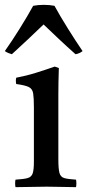

<svg xmlns="http://www.w3.org/2000/svg" viewBox="-37 -772 361 793"><path d="M277 1Q249 1 220 0Q191 -1 156 -1Q124 -1 90.5 0Q57 1 27 1Q24 -15 27 -30Q61 -32 77 -36.5Q93 -41 98 -56Q103 -71 103 -104V-328Q103 -367 100 -386Q97 -405 82 -412.5Q67 -420 30 -425Q27 -439 30 -451Q72 -459 112 -471.5Q152 -484 189 -497L206 -491Q205 -460 204.5 -433Q204 -406 204 -382V-114Q204 -75 208.5 -58Q213 -41 228.5 -36.5Q244 -32 277 -30Q280 -15 277 1ZM143 -671Q113 -642 80 -611Q47 -580 12 -548Q5 -550 -2.5 -553Q-10 -556 -17 -561Q12 -602 44.5 -654Q77 -706 100 -748Q110 -750 121 -751Q132 -752 144 -752Q156 -752 167 -751Q178 -750 188 -748Q211 -706 243.5 -654Q276 -602 304 -561Q292 -551 275 -548Q239 -580 206 -611Q173 -642 143 -671Z"/></svg>

Font: Tiro Devanagari Hindi
Style: Regular
Weight: 400
Designer: Devanagari: John Hudson & Fiona Ross. Latin: John Hudson.
Foundry: Tiro Typeworks Ltd.
Version: Version 1.52